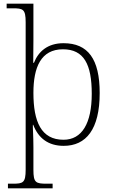

<svg xmlns="http://www.w3.org/2000/svg" viewBox="-20 -780 622 1040"><path d="M23 240H265V215H234C174 215 161 210 161 140V18C161 -45 157 -91 158 -104H160C188 -31 242 10 325 10C446 10 520 -79 520 -276C520 -460 457 -546 324 -546C238 -546 188 -501 164 -440H160C160 -471 161 -520 161 -561V-760H16V-735H50C105 -735 119 -730 119 -660V139C119 210 105 215 50 215H23ZM324 -23C203 -23 161 -121 161 -277C161 -416 202 -513 321 -513C435 -513 477 -431 477 -272C477 -112 424 -23 324 -23Z"/></svg>

Font: Noto Serif Devanagari ExtraLight
Style: Regular
Weight: 200
Designer: Universal Thirst, Indian Type Foundry and the Monotype Design Team
Foundry: Monotype Imaging Inc.
Version: Version 2.004